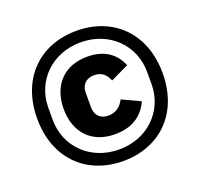

<svg xmlns="http://www.w3.org/2000/svg" viewBox="-125 -849 1042 1001"><g transform="rotate(-20 396.0 -349.0)"><path d="M396 12C599 12 744 -126 744 -349C744 -572 599 -710 396 -710C193 -710 48 -572 48 -349C48 -126 193 12 396 12ZM396 -52C237 -52 122 -167 122 -315V-383C122 -531 237 -646 396 -646C555 -646 670 -531 670 -383V-315C670 -167 555 -52 396 -52ZM403 -134C510 -134 564 -187 592 -248L491 -295C474 -262 447 -237 403 -237C359 -237 332 -265 332 -309V-389C332 -433 359 -461 403 -461C447 -461 468 -438 484 -403L584 -451C557 -518 500 -564 403 -564C273 -564 195 -479 195 -349C195 -219 273 -134 403 -134Z"/></g></svg>

Font: Braiins Sans
Style: Bold
Weight: 700
Designer: Mike Abbink, Paul van der Laan, Pieter van Rosmalen, Jiri Chlebus, Lubos Buracinsky
Foundry: Bold Monday, Sudetype
Version: Version 1.000;hotconv 1.0.109;makeotfexe 2.5.65596